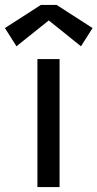

<svg xmlns="http://www.w3.org/2000/svg" viewBox="-72 -760 396 780"><path d="M170 0H80V-520H170ZM-5 -572 -52 -646 94 -740H158L304 -646L257 -572L126 -677Z"/></svg>

Font: ABeeZee
Style: Regular
Weight: 400
Designer: Anja Meiners
Foundry: Anja Meiners
Version: Version 1.001